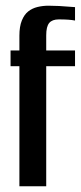

<svg xmlns="http://www.w3.org/2000/svg" viewBox="-20 -653 283 673"><path d="M48 0V-421H17V-476H48V-528Q48 -560 56.5 -581Q65 -602 79 -613Q93 -624 111.5 -628.5Q130 -633 150 -633Q168 -633 187 -632Q206 -631 222 -629.5Q238 -628 243 -628V-581Q233 -583 219 -584Q205 -585 186 -585Q163 -585 152.5 -572.5Q142 -560 142 -529V-476H243V-421H142V0Z"/></svg>

Font: Alumni Sans Thin SemiBold
Style: Regular
Weight: 600
Version: Version 1.018